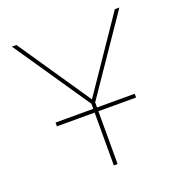

<svg xmlns="http://www.w3.org/2000/svg" viewBox="-131 -843 904 957"><g transform="rotate(-20 321.0 -365.0)"><path d="M111 -280V-300H311V-327L36 -730H60L320 -348H322L582 -730H606L331 -327V-300H531V-280H331V0H311V-280Z"/></g></svg>

Font: M PLUS 1p Thin
Style: Regular
Weight: 250
Version: Version 1.062